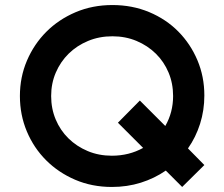

<svg xmlns="http://www.w3.org/2000/svg" viewBox="-20 -731 890 762"><path d="M426 -711Q505 -711 572 -683Q639 -655 687.5 -606Q736 -557 763.5 -492Q791 -427 791 -352Q791 -293 774 -239.5Q757 -186 726 -142L791 -76L703 11L638 -54Q593 -23 539 -6Q485 11 424 11Q345 11 278.5 -17.5Q212 -46 163 -95Q114 -144 86.5 -209.5Q59 -275 59 -350Q59 -425 87 -490.5Q115 -556 164 -605Q213 -654 280 -682.5Q347 -711 426 -711ZM426 -587Q374 -587 329.5 -568.5Q285 -550 252.5 -518Q220 -486 201.5 -443Q183 -400 183 -350Q183 -300 201 -257Q219 -214 251.5 -182Q284 -150 328 -131.5Q372 -113 424 -113Q492 -113 548 -144L448 -244L535 -332L636 -231Q667 -285 667 -350Q667 -400 649 -443Q631 -486 598.5 -518Q566 -550 522 -568.5Q478 -587 426 -587Z"/></svg>

Font: Afrihost Sans Med
Style: Regular
Weight: 500
Designer: Afrihost SP Pty Ltd
Version: Version 1.000